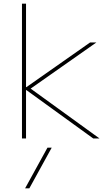

<svg xmlns="http://www.w3.org/2000/svg" viewBox="-20 -750 599 1040"><path d="M139 270H116L237 50H260ZM99 0V-730H121V-278H123L468 -520H502L146 -270L519 0H485L123 -262H121V0Z"/></svg>

Font: M PLUS 2 Thin
Style: Regular
Weight: 100
Designer: Coji Morishita
Foundry: UNDERFOREST DESIGN
Version: Version 1.001